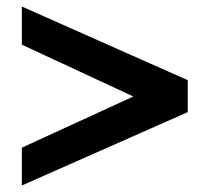

<svg xmlns="http://www.w3.org/2000/svg" viewBox="-20 -602 640 589"><path d="M47 -33V-149L389 -306L47 -465V-582L556 -356V-258Z"/></svg>

Font: Involve
Style: Bold
Weight: 700
Designer: Stefan Peev
Foundry: Context Ltd.
Version: Version 1.001